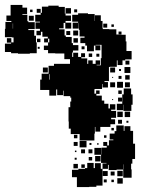

<svg xmlns="http://www.w3.org/2000/svg" viewBox="-24 -611 588 779"><path d="M97 -393H49V-395H21V-400H-4V-434H21V-438H4V-456H22V-439H31V-459H25V-460H-4V-494H-2V-522H22V-526H2V-548H19V-591H67V-580H86V-554H67V-551H87V-525H91V-521H117V-493H91V-489H115V-466H122V-439H125V-395H97ZM327 -13H299V-41H327V-43H299V-67H263V-89H255V-118H254V-176H261V-199H265V-215H261V-242H258V-292H264V-316H266V-334H260V-371H237V-394H200V-395H171V-408H154V-426H171V-439H155V-455H170V-462H148V-482H142V-468H124V-486H138V-494H120V-520H138V-523H119V-551H141V-559H125V-575H141V-559H146V-584H172V-588H214V-583H239V-556H242V-519H265V-495H241V-518H215H234V-496H216V-492H238V-467H243V-461H267V-436H272V-428H294V-406H272V-398H269V-380H273V-397H293V-380H305V-395H321V-379H306V-374H330V-352H334V-366H352V-352H364V-366H382V-348H368V-346H385V-375H388V-402H411H388V-429H364V-427H383V-407H363V-426H357V-403H329V-426H322V-436H302V-458H319V-463H299V-490H296V-517H295V-495H271V-519H293V-523H269V-551H293V-557H333V-554H360V-526H361V-549H385V-526H392V-497H393V-493H419V-492H448V-471H457V-470H486V-443H489V-404H510V-370H484V-366H473V-347H453V-366H450V-340H421V-339H418V-312H400H418V-282H400V-278H414V-256H392V-270H390V-250H361V-249H359V-231H366V-244H380V-230H367V-223H389V-203H399V-190H416V-171H422V-188H444V-166H427V-161H447V-133H427V-127H443V-107H424V-96H383V-77H363V-96H361V-69H359V-41H327ZM264 -556H242V-578H264ZM289 -561H277V-573H289ZM108 -562H98V-572H108ZM264 -526H242V-548H264ZM113 -527H93V-547H113ZM29 -495V-516H28V-495ZM411 -499H395V-515H411ZM438 -502H428V-512H438ZM293 -467H273V-487H293ZM261 -469H245V-485H261ZM469 -471H457V-483H469ZM292 -438H274V-456H292ZM171 -439H176V-454H171ZM140 -440H126V-454H140ZM319 -411H307V-423H319ZM137 -413H129V-421H137ZM350 -380H336V-394H350ZM379 -381H367V-393H379ZM501 -349H485V-365H501ZM505 -315H481V-339H505ZM443 -317H423V-337H443ZM467 -323H459V-331H467ZM502 -288H484V-306H502ZM469 -291H457V-303H469ZM435 -295H431V-299H435ZM475 -255H451V-279H475ZM443 -257H423V-277H443ZM503 -257H483V-277H503ZM476 -164H450V-190H472V-228H478V-252H508V-228H514V-186H509V-161H477V-186H476ZM470 -230H456V-244H470ZM471 -199H455V-215H471ZM435 -205H431V-209H435ZM474 -136H452V-158H474ZM504 -136H482V-158H504ZM471 -109H455V-125H471ZM497 -113H489V-121H497ZM338 148H288V108H268V78H294V74H321V71H330V50H356V71H361V51H385V74H392V52H408V50H386V17H359V-11H387V16H388V-12H409V-19H395V-35H411V-21H418V-42H436V-45H421V-69H441V-79H448V-102H478V-80H481V-99H505V-80H516V-50V-28H524V34H513V53H508V76H510V110H476V77H449V79H417V58H414V74H392V112V142H367V147H338ZM438 -82H428V-92H438ZM290 -50H276V-64H290ZM408 -52H398V-62H408ZM291 -19H275V-35H291ZM347 -23H339V-31H347ZM376 -24H370V-30H376ZM321 11H305V-5H321ZM351 11H335V-5H351ZM286 6H280V0H286ZM384 44H362V22H384ZM350 40H336V26H350ZM287 37H279V29H287ZM292 72H274V54H292ZM478 76V56H477V76ZM320 70H306V56H320ZM474 104H452V82H474ZM413 103H393V83H413ZM441 101H425V85H441ZM474 134H452V112H474ZM409 129H397V117H409ZM438 128H428V118H438ZM204 -223H176V-246H139V-288H145V-312H173V-344H195V-352H245H275V-323H276V-271H274V-243H266V-221H234V-243H232V-225H208V-248H204ZM170 -317H150V-337H170ZM177 -288V-310H175V-288Z"/></svg>

Font: Rubik Storm
Style: Regular
Weight: 400
Designer: Hubert and Fischer, NaN
Foundry: Hubert and Fischer, NaN
Version: Version 2.201